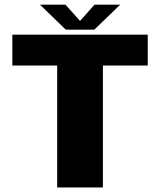

<svg xmlns="http://www.w3.org/2000/svg" viewBox="-20 -828 708 848"><path d="M232.5 0H434.5V-538.5H632.5V-675H34.5V-538.5H232.5ZM270.5 -697H396.5L511 -807.5H397.5L333.5 -735.5L269 -807.5H156.5Z"/></svg>

Font: Anybody UltraCondensed Thin ExtraBold
Style: Regular
Weight: 800
Version: Version 1.111